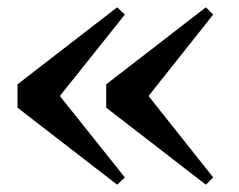

<svg xmlns="http://www.w3.org/2000/svg" viewBox="-20 -549 656 526"><path d="M144 -286 322 -63 301 -43 28 -254V-318L301 -529L322 -509ZM387 -286 564 -63 544 -43 271 -254V-318L544 -529L564 -509Z"/></svg>

Font: Source Han Serif CN Heavy
Style: Regular
Weight: 900
Designer: Ryoko NISHIZUKA  (kana & ideographs); Frank Grießhammer (Latin, Greek & Cyrillic); Wenlong ZHANG  (bopomofo); Sandoll Co
Foundry: Adobe Systems Incorporated
Version: Version 1.000;PS 1;hotconv 16.6.53;makeotf.lib2.5.65590